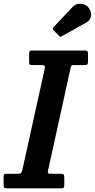

<svg xmlns="http://www.w3.org/2000/svg" viewBox="-60 -1025 517 1045"><path d="M-40.5 -18.5V-63Q-40.5 -73.5 -36.8 -76.2Q-33 -79 -23 -79H33.5Q49.5 -79 53.8 -82.2Q58 -85.5 61.5 -99.5L183 -649Q186.5 -663.5 182.5 -667.2Q178.5 -671 161 -671H115Q103.5 -671 101 -674.2Q98.5 -677.5 98.5 -689V-730.5Q98.5 -742.5 101.8 -746.2Q105 -750 117 -750H400Q412 -750 415.5 -746.5Q419 -743 419 -731V-689.5Q419 -677 415 -674Q411 -671 398.5 -671H345Q329.5 -671 327.5 -666.5Q325.5 -662 323 -649.5L202 -99.5Q198.5 -85 203.2 -82Q208 -79 226 -79H268Q283 -79 286.5 -75Q290 -71 290 -56V-21Q290 -8 287 -4Q284 0 271.5 0H-20.5Q-33 0 -36.8 -3.2Q-40.5 -6.5 -40.5 -18.5ZM424 -981Q440.5 -956.5 435 -935Q429.5 -913.5 409 -902L278.5 -829Q272.5 -825 269 -825Q265.5 -825 260.5 -830.5L231.5 -860.5Q223.5 -869.5 231.5 -877.5L335.5 -987.5Q353 -1007 381.2 -1004.5Q409.5 -1002 424 -981Z"/></svg>

Font: Besley* Narrow Semi
Style: Italic
Weight: 600
Width: 4
Italic angle: -13°
Designer: Owen Earl
Foundry: indestructible type*
Version: Version 3.000; ttfautohint (v1.8.3)